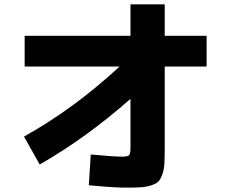

<svg xmlns="http://www.w3.org/2000/svg" viewBox="-20 -822 1040 880"><path d="M93 -658H578V-802H735V-658H927V-517H735V-144Q735 -99 733.5 -72.5Q732 -46 724 -23Q716 0 706 10Q696 20 673 27.5Q650 35 624 36.5Q598 38 553 38Q502 38 387 27L396 -114Q502 -104 537 -104Q565 -104 571.5 -110.5Q578 -117 578 -145V-369Q378 -192 162 -68L90 -196Q318 -323 528 -517H93Z"/></svg>

Font: M PLUS 1p ExtraBold
Style: Regular
Weight: 800
Version: Version 1.062